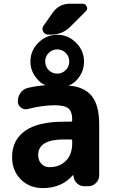

<svg xmlns="http://www.w3.org/2000/svg" viewBox="-20 -1004 602 1014"><path d="M282.2 -615.2Q308.6 -615.2 327.1 -633.8Q345.7 -652.3 345.7 -679.2Q345.7 -706.1 327.1 -724.6Q308.6 -743.2 282.2 -743.2Q255.9 -743.2 237.3 -724.6Q218.8 -706.1 218.8 -679.2Q218.8 -652.3 237.3 -633.8Q255.9 -615.2 282.2 -615.2ZM353.5 -361.3Q361.3 -361.3 361.3 -369.1V-372.1Q361.3 -415 341.3 -431.6Q321.3 -448.2 267.6 -448.2Q207 -448.2 127.9 -428.7Q122.1 -426.8 116.2 -426.8Q102.5 -426.8 90.8 -435.5Q74.2 -448.2 74.2 -468.8Q74.2 -494.1 88.9 -514.2Q103.5 -534.2 127.9 -540Q174.8 -550.8 217.8 -553.7Q217.8 -553.7 218.3 -554.2Q218.8 -554.7 217.8 -555.7Q194.3 -562.5 169.9 -594.7Q140.6 -631.8 140.6 -678.7Q140.6 -736.3 182.6 -778.3Q224.6 -820.3 282.2 -820.3Q339.8 -820.3 381.8 -778.3Q423.8 -736.3 423.8 -678.7Q423.8 -630.9 395.5 -593.8Q371.1 -560.5 343.8 -553.7Q343.8 -553.7 343.8 -553.2Q343.8 -552.7 343.8 -551.8Q422.9 -545.9 462.9 -499Q503.9 -450.2 503.9 -345.7V-78.1Q503.9 -54.7 486.8 -37.6Q469.7 -20.5 446.3 -20.5H425.8Q402.3 -20.5 385.7 -36.6Q369.1 -52.7 368.2 -76.2Q368.2 -77.1 366.2 -78.1Q364.3 -79.1 363.3 -77.1Q304.7 -10.7 206.1 -10.7Q135.7 -10.7 89.8 -56.6Q43.9 -102.5 43.9 -174.8Q43.9 -263.7 111.8 -312.5Q179.7 -361.3 317.4 -361.3ZM361.3 -259.8Q361.3 -267.6 353.5 -267.6H317.4Q182.6 -267.6 181.6 -186.5Q181.6 -157.2 198.2 -139.2Q214.8 -121.1 241.2 -121.1Q293.9 -121.1 327.6 -154.3Q361.3 -187.5 361.3 -247.1ZM258.8 -937.5Q292 -984.4 349.6 -984.4H416Q431.6 -984.4 437.5 -969.7Q440.4 -964.8 440.4 -960Q440.4 -951.2 432.6 -944.3L349.6 -861.3Q308.6 -821.3 251 -821.3H234.4Q215.8 -821.3 208 -837.9Q204.1 -844.7 204.1 -851.6Q204.1 -860.4 210 -868.2Z"/></svg>

Font: Gen Jyuu Gothic P Bold
Style: Bold
Weight: 700
Designer: [Source Han Sans]
Ryoko NISHIZUKA  (kana & ideographs); Paul D. Hunt (Latin, Greek & Cyrillic); Wenlong ZHANG  (bopomofo
Version: Version 1.002.20150607